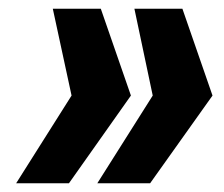

<svg xmlns="http://www.w3.org/2000/svg" viewBox="-20 -530 514 440"><path d="M17 -110 144 -311 101 -510H211L280 -311L138 -110ZM203 -110 330 -311 288 -510H398L467 -311L324 -110Z"/></svg>

Font: Saira Semi Condensed ExtraBold
Style: Italic
Weight: 800
Width: 4
Italic angle: -12°
Designer: Hector Gatti with collaboration of the Omnibus-Type team
Foundry: Omnibus-Type
Version: Version 1.001; ttfautohint (v1.8)